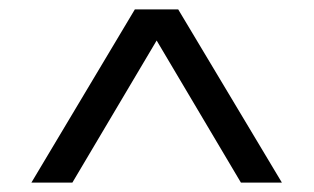

<svg xmlns="http://www.w3.org/2000/svg" viewBox="-20 -760 670 410"><path d="M47 -370 268 -740H360.5L582 -370H494.5L314.5 -673.5L134.5 -370Z"/></svg>

Font: Encode Sans Expanded
Style: Regular
Weight: 400
Width: 7
Designer: Multiple Designers
Foundry: Impallari Type
Version: Version 3.000; ttfautohint (v1.8.3) -l 8 -r 50 -G 200 -x 14 